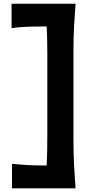

<svg xmlns="http://www.w3.org/2000/svg" viewBox="-20 -875 501 1030"><path d="M44.4 135.3V3.9Q80.1 7.3 119.9 10Q159.7 12.7 214.4 12.7H230.5Q232.4 -27.3 233.2 -67.9Q233.9 -108.4 233.9 -154.8V-570.3Q233.9 -615.2 233.2 -654.8Q232.4 -694.3 230.5 -732.9H205.6Q160.6 -732.9 120.1 -731.2Q79.6 -729.5 42 -724.1V-855H385.3Q380.4 -791.5 377.2 -731.7Q374 -671.9 374 -597.7V-128.9Q374 -53.2 377.2 8.3Q380.4 69.8 385.3 135.3Z"/></svg>

Font: Pinar-FD Bold
Style: Regular
Weight: 700
Designer: Amin Abedi
Version: Version 3.000